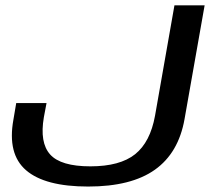

<svg xmlns="http://www.w3.org/2000/svg" viewBox="-20 -695 830 722"><path d="M311.5 6.5Q473.5 6.5 562.5 -56.8Q651.5 -120 674 -247.5L749.5 -675H636L563 -260Q545 -160.5 488 -115Q431 -69.5 320 -69.5Q208.5 -69.5 168.5 -114.2Q128.5 -159 145 -254.5L155 -307.5H41L30.5 -245.5Q7 -116 78 -54.8Q149 6.5 311.5 6.5Z"/></svg>

Font: Anybody Expanded
Style: Italic
Weight: 400
Width: 7
Italic angle: -10°
Version: Version 1.113;gftools[0.9.25]